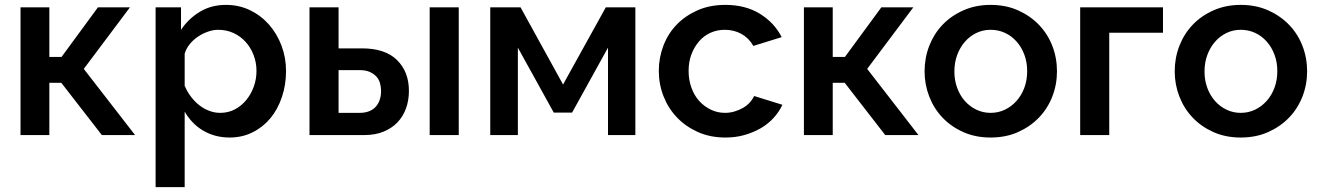

<svg xmlns="http://www.w3.org/2000/svg" viewBox="-20 -553 5402 786"><path d="M64 0V-523H182V-320H232L381 -523H512L323 -271L533 0H397L231 -214H182V0Z M920 10Q889 10 861.5 2.5Q834 -5 810.5 -19Q787 -33 768.5 -52.5Q750 -72 736 -96V213H617V-523H721V-431Q752 -477 798.5 -505Q845 -533 905 -533Q959 -533 1004 -511Q1049 -489 1081.5 -452Q1114 -415 1132.5 -366Q1151 -317 1151 -262Q1151 -206 1134 -155.5Q1117 -105 1086.5 -68.5Q1056 -32 1013.5 -11Q971 10 920 10ZM881 -91Q915 -91 942 -105.5Q969 -120 988.5 -144Q1008 -168 1019 -198.5Q1030 -229 1030 -263Q1030 -297 1018 -328Q1006 -359 985 -382Q964 -405 935.5 -418Q907 -431 873 -431Q853 -431 831.5 -423.5Q810 -416 790.5 -403Q771 -390 756.5 -372Q742 -354 736 -333V-202Q746 -178 761.5 -157.5Q777 -137 795.5 -122.5Q814 -108 836 -99.5Q858 -91 881 -91Z M1247 0V-523H1366V-355H1462Q1557 -355 1605.5 -307Q1654 -259 1654 -181Q1654 -142 1642 -109Q1630 -76 1607 -52Q1584 -28 1550 -14Q1516 0 1470 0ZM1739 0V-523H1858V0ZM1366 -91H1452Q1475 -91 1492 -98Q1509 -105 1519.5 -117.5Q1530 -130 1535 -146Q1540 -162 1540 -180Q1540 -197 1535.5 -213Q1531 -229 1520 -240.5Q1509 -252 1492.5 -259Q1476 -266 1451 -266H1366Z M1987 0V-523H2111L2285 -207L2460 -523H2581V0H2469V-358L2322 -92H2247L2100 -358V0Z M2950 10Q2887 10 2837 -12.5Q2787 -35 2751.5 -72Q2716 -109 2696.5 -158.5Q2677 -208 2677 -263Q2677 -317 2696 -366.5Q2715 -416 2750.5 -452.5Q2786 -489 2836 -511Q2886 -533 2949 -533Q3032 -533 3091 -496.5Q3150 -460 3180 -401L3064 -365Q3046 -397 3015.5 -414Q2985 -431 2947 -431Q2916 -431 2889 -419Q2862 -407 2842 -384Q2822 -361 2810.5 -330.5Q2799 -300 2799 -263Q2799 -226 2810.5 -194Q2822 -162 2842.5 -139.5Q2863 -117 2890 -104Q2917 -91 2948 -91Q2968 -91 2986.5 -96.5Q3005 -102 3021 -111Q3037 -120 3049 -133Q3061 -146 3067 -160L3183 -124Q3170 -96 3147.5 -71Q3125 -46 3095 -28.5Q3065 -11 3028.5 -0.5Q2992 10 2950 10Z M3271 0V-523H3389V-320H3439L3588 -523H3719L3530 -271L3740 0H3604L3438 -214H3389V0Z M4035 10Q3973 10 3923 -12.5Q3873 -35 3838 -72Q3803 -109 3784 -158Q3765 -207 3765 -261Q3765 -316 3784 -365Q3803 -414 3838 -451Q3873 -488 3923.5 -510.5Q3974 -533 4035 -533Q4098 -533 4148 -510.5Q4198 -488 4233.5 -451Q4269 -414 4288 -365Q4307 -316 4307 -261Q4307 -207 4288 -158Q4269 -109 4233.5 -72Q4198 -35 4148 -12.5Q4098 10 4035 10ZM3887 -260Q3887 -224 3898.5 -193Q3910 -162 3930 -139.5Q3950 -117 3977 -104Q4004 -91 4035 -91Q4067 -91 4094 -104Q4121 -117 4141.5 -140Q4162 -163 4173.5 -194Q4185 -225 4185 -262Q4185 -298 4173.5 -329Q4162 -360 4141.5 -383Q4121 -406 4094 -418.5Q4067 -431 4035 -431Q4004 -431 3977 -418Q3950 -405 3930 -382Q3910 -359 3898.5 -328Q3887 -297 3887 -260Z M4402 0V-523H4741V-419H4521V0Z M5059 10Q4997 10 4947 -12.5Q4897 -35 4862 -72Q4827 -109 4808 -158Q4789 -207 4789 -261Q4789 -316 4808 -365Q4827 -414 4862 -451Q4897 -488 4947.5 -510.5Q4998 -533 5059 -533Q5122 -533 5172 -510.5Q5222 -488 5257.5 -451Q5293 -414 5312 -365Q5331 -316 5331 -261Q5331 -207 5312 -158Q5293 -109 5257.5 -72Q5222 -35 5172 -12.5Q5122 10 5059 10ZM4911 -260Q4911 -224 4922.5 -193Q4934 -162 4954 -139.5Q4974 -117 5001 -104Q5028 -91 5059 -91Q5091 -91 5118 -104Q5145 -117 5165.5 -140Q5186 -163 5197.5 -194Q5209 -225 5209 -262Q5209 -298 5197.5 -329Q5186 -360 5165.5 -383Q5145 -406 5118 -418.5Q5091 -431 5059 -431Q5028 -431 5001 -418Q4974 -405 4954 -382Q4934 -359 4922.5 -328Q4911 -297 4911 -260Z"/></svg>

Font: Rising Sun SemiBold
Style: Regular
Weight: 600
Designer: Matt McInerney, Pablo Impallari, Rodrigo Fuenzalida (Raleway font), Stephen Hutchings (Greek), Cristiano Sobral (main ch
Foundry: The Rising Sun Project Authors
Version: Version 4.327; ttfautohint (v1.8.4.7-5d5b-dirty)